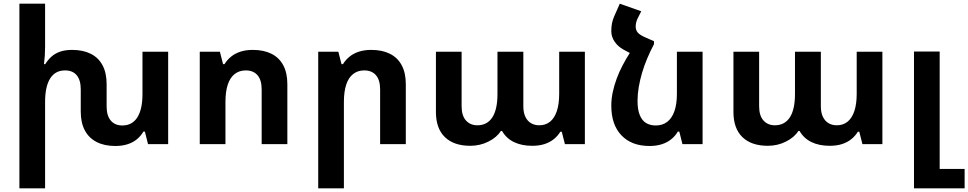

<svg xmlns="http://www.w3.org/2000/svg" viewBox="-20 -780 5240 1039"><path d="M751 -500H890V0H781L764 -68H756Q743 -45 721.5 -27Q700 -9 670.5 0.5Q641 10 604 10Q545 10 503 -11.5Q461 -33 439 -74.5Q417 -116 417 -176V-296Q417 -347 395 -373Q373 -399 332 -399Q279 -399 251.5 -355.5Q224 -312 224 -228V239H85V-760H224V-526Q224 -503 222.5 -479.5Q221 -456 218 -433H225Q239 -456 258.5 -473.5Q278 -491 305.5 -500.5Q333 -510 370 -510Q429 -510 471 -489Q513 -468 535 -426.5Q557 -385 557 -325V-204Q557 -154 579.5 -127.5Q602 -101 642 -101Q695 -101 723 -144.5Q751 -188 751 -272Z M1061 0V-500H1170L1187 -433H1195Q1209 -456 1230.5 -473.5Q1252 -491 1281.5 -500.5Q1311 -510 1348 -510Q1407 -510 1449 -489Q1491 -468 1513 -426.5Q1535 -385 1535 -325V0H1396V-296Q1396 -347 1373.5 -373Q1351 -399 1310 -399Q1275 -399 1250 -379.5Q1225 -360 1212.5 -322Q1200 -284 1200 -228V0Z M1702 239V-500H1811L1828 -433H1836Q1850 -456 1871.5 -473.5Q1893 -491 1922.5 -500.5Q1952 -510 1989 -510Q2048 -510 2090 -489Q2132 -468 2154 -426.5Q2176 -385 2176 -325V0H2037V-296Q2037 -347 2014.5 -373Q1992 -399 1951 -399Q1916 -399 1891 -379.5Q1866 -360 1853.5 -322Q1841 -284 1841 -228V239Z M2525 9Q2436 9 2387.5 -38Q2339 -85 2339 -174V-500H2478V-205Q2478 -154 2501.5 -128Q2525 -102 2563 -102Q2616 -102 2644 -144.5Q2672 -187 2672 -272V-500H2812V-205Q2812 -171 2823 -148Q2834 -125 2853.5 -113.5Q2873 -102 2898 -102Q2932 -102 2956 -121Q2980 -140 2993 -178Q3006 -216 3006 -272V-500H3145V0H3037L3020 -67H3012Q2999 -45 2977.5 -27.5Q2956 -10 2927 -0.5Q2898 9 2860 9Q2803 9 2761.5 -11Q2720 -31 2697 -71H2690Q2669 -37 2623.5 -14Q2578 9 2525 9Z M3389 -495 3519 -557V-541Q3499 -503 3482.5 -464Q3466 -425 3454.5 -386Q3443 -347 3436.5 -308.5Q3430 -270 3430 -234Q3430 -187 3442 -157.5Q3454 -128 3476 -114.5Q3498 -101 3529 -101Q3565 -101 3590.5 -120.5Q3616 -140 3629.5 -178Q3643 -216 3643 -272V-500H3782V0H3673L3656 -68H3648Q3635 -45 3613 -27Q3591 -9 3561.5 0.5Q3532 10 3495 10Q3398 10 3343 -47.5Q3288 -105 3288 -208Q3288 -245 3296 -282Q3304 -319 3317.5 -355.5Q3331 -392 3349.5 -427Q3368 -462 3389 -495ZM3519 -557 3391 -492 3355 -511Q3324 -528 3306 -554.5Q3288 -581 3288 -611Q3288 -634 3291.5 -652.5Q3295 -671 3303 -690L3334 -760L3450 -719L3429 -677Q3425 -668 3422.5 -657.5Q3420 -647 3420 -636Q3420 -617 3431.5 -603.5Q3443 -590 3476 -576Z M4135 9Q4046 9 3997.5 -38Q3949 -85 3949 -174V-500H4088V-205Q4088 -154 4111.5 -128Q4135 -102 4173 -102Q4226 -102 4254 -144.5Q4282 -187 4282 -272V-500H4422V-205Q4422 -171 4433 -148Q4444 -125 4463.5 -113.5Q4483 -102 4508 -102Q4542 -102 4566 -121Q4590 -140 4603 -178Q4616 -216 4616 -272V-500H4755V0H4647L4630 -67H4622Q4609 -45 4587.5 -27.5Q4566 -10 4537 -0.5Q4508 9 4470 9Q4413 9 4371.5 -11Q4330 -31 4307 -71H4300Q4279 -37 4233.5 -14Q4188 9 4135 9Z M4926 239V-501H5065V134H5200V239Z"/></svg>

Font: Noto Sans Armenian
Style: Bold
Weight: 700
Version: Version 2.007